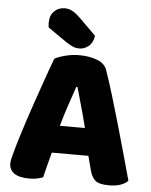

<svg xmlns="http://www.w3.org/2000/svg" viewBox="-58 -887 742 946"><g transform="rotate(5 313.5 -414.5)"><path d="M403 -126H222Q212 -90 204.5 -59Q197 -28 190 -1Q176 4 160.5 7.5Q145 11 123 11Q72 11 47.5 -6.5Q23 -24 23 -55Q23 -69 27 -83Q31 -97 36 -116Q43 -143 55.5 -183.5Q68 -224 83 -270.5Q98 -317 115 -365.5Q132 -414 147 -457.5Q162 -501 174.5 -535.5Q187 -570 194 -588Q211 -598 245.5 -607Q280 -616 315 -616Q365 -616 403.5 -601.5Q442 -587 453 -555Q471 -504 492 -435Q513 -366 534 -292.5Q555 -219 575 -147.5Q595 -76 610 -21Q598 -7 574 1.5Q550 10 517 10Q468 10 449 -6Q430 -22 421 -57ZM314 -459Q300 -418 283 -368Q266 -318 250 -261H374Q360 -318 345.5 -368.5Q331 -419 320 -459ZM153 -739Q152 -743 151.5 -750.5Q151 -758 151 -762Q151 -799 172 -819.5Q193 -840 224 -840Q244 -840 261 -831Q278 -822 298 -803L384 -718Q379 -683 358 -666Q337 -649 313 -649Q292 -649 277 -656.5Q262 -664 245 -675Z"/></g></svg>

Font: Baloo Bhaina 2 ExtraBold
Style: Regular
Weight: 800
Designer: Yesha Goshar, Manish Minz, Shuchita Grover and Ek Type
Foundry: Ek Type
Version: Version 1.640;hotconv 1.0.111;makeotfexe 2.5.65597; ttfautoh